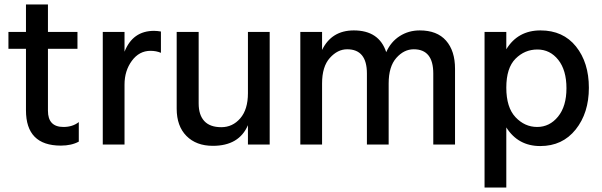

<svg xmlns="http://www.w3.org/2000/svg" viewBox="-20 -651 2714 865"><path d="M196 -431V-152Q196 -79 266 -79Q307 -79 335 -101V-13Q302 5 254 5Q97 5 97 -154V-431H18V-507H97V-631H196V-507H329V-431Z M541 -507V-418Q578 -512 674 -512Q688 -512 705 -509V-413Q684 -422 658 -422Q607 -422 574 -377Q541 -332 541 -270V0H443V-507Z M1097 -507H1195V0H1097V-87Q1057 6 939 6Q864 6 820 -38.5Q776 -83 776 -161V-507H875V-185Q875 -133 900.5 -105.5Q926 -78 977 -78Q1028 -78 1062.5 -118Q1097 -158 1097 -231Z M1431 -507V-426Q1474 -514 1574 -514Q1688 -514 1720 -416Q1741 -463 1781 -488.5Q1821 -514 1871 -514Q1949 -514 1989.5 -468Q2030 -422 2030 -341V0H1932V-320Q1932 -429 1844 -429Q1800 -429 1765.5 -390Q1731 -351 1731 -275V0H1633V-320Q1633 -429 1544 -429Q1501 -429 1466 -390Q1431 -351 1431 -275V0H1333V-507Z M2261 -507V-429Q2313 -514 2415 -514Q2517 -514 2575 -441.5Q2633 -369 2633 -255.5Q2633 -142 2573.5 -67.5Q2514 7 2414 7Q2314 7 2261 -77V194H2163V-507ZM2261 -256Q2261 -167 2302.5 -123Q2344 -79 2400 -79Q2456 -79 2494 -125.5Q2532 -172 2532 -253.5Q2532 -335 2495 -381.5Q2458 -428 2401 -428Q2344 -428 2302.5 -386.5Q2261 -345 2261 -256Z"/></svg>

Font: Hind Medium
Style: Regular
Weight: 500
Designer: Manushi Parikh, Satya Rajpurohit
Foundry: Indian Type Foundry
Version: Version 1.201;PS 1.0;hotconv 1.0.78;makeotf.lib2.5.61930; tt